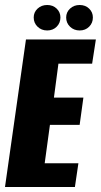

<svg xmlns="http://www.w3.org/2000/svg" viewBox="-22 -749 404 769"><path d="M-2 0 82 -591H362L347 -494H212L194 -358H312L297 -249H178L157 -95H292L278 0ZM167 -627Q144 -627 128.5 -642Q113 -657 113 -679Q113 -700 128.5 -714.5Q144 -729 167 -729Q190 -729 205 -714.5Q220 -700 220 -679Q220 -657 205 -642Q190 -627 167 -627ZM297 -627Q274 -627 258.5 -642Q243 -657 243 -679Q243 -700 258.5 -714.5Q274 -729 297 -729Q320 -729 335 -714.5Q350 -700 350 -679Q350 -657 335 -642Q320 -627 297 -627Z"/></svg>

Font: Alumni Sans ExtraBold
Style: Italic
Weight: 800
Italic angle: -8°
Designer: Robert E. Leuschke
Foundry: Robert E. Leuschke
Version: Version 1.016